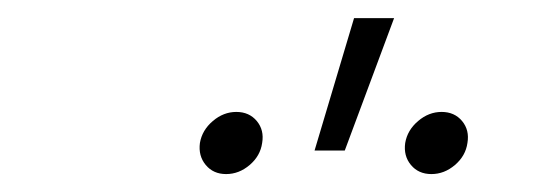

<svg xmlns="http://www.w3.org/2000/svg" viewBox="-20 -830 596 211"><path d="M325.7 -664.6 369.1 -810.1H413.1L358.9 -664.6ZM454.1 -638.7Q439.9 -638.7 431.6 -648.7Q423.3 -658.7 425.3 -672.9Q427.7 -687 439.5 -697Q451.2 -707 465.3 -707Q479.5 -707 487.8 -697Q496.1 -687 493.7 -672.9Q491.7 -658.7 480 -648.7Q468.3 -638.7 454.1 -638.7ZM228.5 -638.7Q214.4 -638.7 206.1 -648.7Q197.8 -658.7 199.7 -672.9Q202.1 -687 213.9 -697Q225.6 -707 239.7 -707Q253.9 -707 262.2 -697Q270.5 -687 268.1 -672.9Q266.1 -658.7 254.4 -648.7Q242.7 -638.7 228.5 -638.7Z"/></svg>

Font: Inter Display ExtraLight
Style: Italic
Weight: 200
Italic angle: -9.39999°
Designer: Rasmus Andersson
Foundry: rsms
Version: Version 4.000;git-a52131595